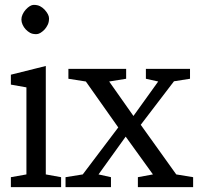

<svg xmlns="http://www.w3.org/2000/svg" viewBox="-20 -764 809 784"><path d="M167 -51.8 229.5 -40.5V0H24.4V-40.5L87.9 -51.8V-407.2L24.4 -418.5V-459L167 -494.6ZM85 -724.6Q103 -744.1 117.9 -744.1Q132.8 -744.1 143.3 -738.8Q153.8 -733.4 162.1 -724.6Q180.2 -704.6 180.2 -689.2Q180.2 -673.8 175 -663.1Q169.9 -652.3 162.1 -643.6Q143.6 -624.5 128.2 -624.5Q112.8 -624.5 103 -629.9Q93.3 -635.3 85.2 -643.8Q77.1 -652.3 72.3 -663.1Q67.4 -673.8 67.4 -684.3Q67.4 -694.8 72.3 -705.3Q77.1 -715.8 85 -724.6Z M259.3 -442.4V-482.9H495.1V-442.4L425.8 -431.2L524.9 -290.5L626 -431.2L575.7 -442.4V-482.9H755.9V-442.4L690.4 -432.1L554.7 -254.4L699.7 -51.8L768.6 -40.5V0H543V-40.5L604.5 -51.8L493.2 -206.1L382.3 -51.8L433.1 -40.5V0H247.6V-40.5L317.9 -51.8L462.9 -243.7L330.6 -431.2Z"/></svg>

Font: Habibi
Style: Regular
Weight: 400
Designer: Magnus Gaarde
Foundry: Magnus Gaarde
Version: Version 1.001